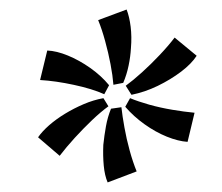

<svg xmlns="http://www.w3.org/2000/svg" viewBox="-20 -708 461 399"><path d="M104 -384.2 59.1 -422.7Q67.5 -434.8 82.1 -447.7Q96.8 -460.5 115.2 -471.7Q133.6 -482.9 154 -491.6Q174.4 -500.3 194.9 -504L205.3 -487.1Q189.5 -475.6 171.3 -458.3Q153.1 -440.9 135.5 -421.7Q118 -402.5 104 -384.2ZM203.7 -328.9Q197.5 -343.3 195.6 -363.8Q193.7 -384.3 194.7 -407Q196.7 -426.3 200.2 -445.7Q203.7 -465.1 210.7 -482.1L232.3 -485.2Q234.3 -466.8 238.6 -443.1Q242.8 -419.4 249.5 -395.1Q256.2 -370.8 264 -351.8ZM196.7 -512.2Q171.6 -523.5 133.7 -531.6Q95.8 -539.8 63.3 -541.7L78.2 -603Q97.6 -602.2 121 -592.6Q144.5 -583 167.4 -566.9Q190.3 -550.8 206.7 -530.9ZM253.2 -511 241.3 -529.8Q256.4 -540.8 275.1 -557.7Q293.8 -574.6 311.8 -593.7Q329.9 -612.8 342.9 -629.9L388.7 -592.1Q378 -575.5 356.3 -559Q334.6 -542.6 307.7 -529.5Q280.8 -516.5 253.2 -511ZM215.7 -531.8Q214.2 -550.9 209.7 -574.6Q205.2 -598.3 198.5 -622.6Q191.9 -646.9 184 -666.2L243.1 -688.2Q248.9 -673.5 251.5 -652.5Q254.1 -631.5 252.1 -608Q251.1 -590 247.2 -571.5Q243.4 -553.1 236.1 -535.8ZM369.8 -413.2Q350.3 -414.5 326.7 -424Q303.2 -433.5 280.5 -449.7Q257.7 -465.9 240.3 -486.1L250.3 -504Q267.2 -497 290.1 -490.5Q313.1 -484.1 338 -479.9Q363 -475.7 384.3 -473.7Z"/></svg>

Font: Ancizar Sans Thin
Style: Italic
Weight: 100
Italic angle: -4°
Designer: Cesar Puertas, Viviana Monsalve, Julian Moncada, Julian Prieto, Jose Castro, Mariel Hernandez, Felipe Aragon, Sara Alarc
Version: Version 8.100